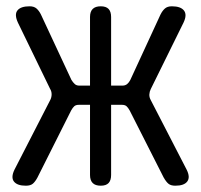

<svg xmlns="http://www.w3.org/2000/svg" viewBox="-20 -580 640 610"><path d="M99 -16Q92 -3 84.5 3.5Q77 10 62 10Q35 10 24.5 -3Q14 -16 26 -41L140 -263Q144 -271 144 -280.5Q144 -290 139 -298L37 -508Q25 -534 35.5 -547Q46 -560 74 -560Q88 -560 96 -553Q104 -546 110 -534L207 -326Q212 -318 217.5 -313Q223 -308 232 -308H266V-526Q266 -543 274.5 -551.5Q283 -560 300 -560Q317 -560 325 -551.5Q333 -543 333 -526V-308H369Q378 -308 384 -313Q390 -318 394 -326L490 -534Q496 -546 504 -553Q512 -560 526 -560Q554 -560 564.5 -546.5Q575 -533 563 -508L459 -297Q455 -289 454.5 -280Q454 -271 459 -262L573 -41Q585 -17 575 -3.5Q565 10 537 10Q523 10 515.5 4Q508 -2 500 -16L392 -229Q387 -238 382 -242.5Q377 -247 367 -247H333V-24Q333 -7 325 1.5Q317 10 300 10Q283 10 274.5 1.5Q266 -7 266 -24V-247H231Q221 -247 216 -242.5Q211 -238 206 -229Z"/></svg>

Font: Maple Mono NL Light
Style: Regular
Weight: 300
Monospace: yes
Designer: subframe7536
Version: Version 7.000